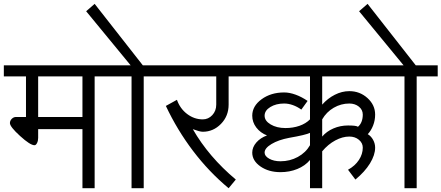

<svg xmlns="http://www.w3.org/2000/svg" viewBox="-33 -996 2336 1016"><path d="M168.9 -377H403.3V-591.8H168.9ZM-12.7 -591.8V-650.4H579.1V-591.8H467.8V0H403.3V-312.5H168.9V-266.6Q168.9 -251 163.1 -239.3Q157.2 -227.5 149.4 -227.5Q127 -227.5 73.2 -276.4Q19.5 -325.2 19.5 -344.7Q19.5 -357.4 29.3 -367.2Q39.1 -377 51.8 -377H104.5V-591.8Z M552.7 -591.8V-650.4H658.2L422.9 -936.5L467.8 -975.6L722.7 -650.4H838.9V-591.8H727.5V0H663.1V-591.8Z M812.5 -591.8V-650.4H1264.6V-591.8H1176.8V-442.4Q1176.8 -381.8 1136.2 -340.3Q1095.7 -298.8 1040 -298.8Q1032.2 -298.8 1019 -302.2Q1005.9 -305.7 987.3 -312.5Q1029.3 -239.3 1086.4 -172.4Q1143.6 -105.5 1214.8 -45.9L1176.8 0Q1072.3 -86.9 988.3 -197.8Q904.3 -308.6 844.7 -435.5L903.3 -467.8Q919.9 -420.9 957.5 -392.6Q995.1 -364.3 1040 -364.3Q1069.3 -364.3 1090.3 -386.7Q1111.3 -409.2 1111.3 -442.4V-591.8Z M1671.9 -273.4Q1695.3 -300.8 1731.4 -316.4Q1767.6 -332 1808.6 -332Q1828.1 -332 1841.8 -330.6Q1855.5 -329.1 1861.3 -325.2Q1874 -335.9 1880.4 -352.5Q1886.7 -369.1 1886.7 -389.6Q1886.7 -415 1866.2 -431.6Q1845.7 -448.2 1815.4 -448.2Q1771.5 -448.2 1732.9 -425.8Q1694.3 -403.3 1671.9 -364.3ZM1451.2 -142.6Q1501 -142.6 1543 -165.5Q1585 -188.5 1607.4 -227.5V-293Q1594.7 -287.1 1568.4 -280.8Q1542 -274.4 1497.1 -266.6Q1440.4 -255.9 1403.8 -233.9Q1367.2 -211.9 1367.2 -188.5Q1367.2 -169.9 1391.6 -156.2Q1416 -142.6 1451.2 -142.6ZM1238.3 -591.8V-650.4H2023.4V-591.8H1671.9V-442.4Q1701.2 -475.6 1738.8 -494.6Q1776.4 -513.7 1815.4 -513.7Q1871.1 -513.7 1911.6 -477.1Q1952.1 -440.4 1952.1 -389.6Q1952.1 -359.4 1941.4 -332Q1930.7 -304.7 1913.1 -286.1Q1930.7 -275.4 1941.4 -255.9Q1952.1 -236.3 1952.1 -214.8Q1952.1 -175.8 1924.8 -131.3Q1897.5 -86.9 1847.7 -45.9L1808.6 -97.7Q1845.7 -118.2 1866.2 -149.4Q1886.7 -180.7 1886.7 -214.8Q1886.7 -239.3 1866.2 -256.3Q1845.7 -273.4 1815.4 -273.4Q1779.3 -273.4 1741.2 -252.9Q1703.1 -232.4 1671.9 -195.3V0H1607.4V-149.4Q1581.1 -118.2 1540 -101.6Q1499 -85 1451.2 -85Q1388.7 -85 1345.2 -115.2Q1301.8 -145.5 1301.8 -188.5Q1301.8 -216.8 1323.2 -241.7Q1344.7 -266.6 1379.9 -279.3Q1344.7 -293 1323.2 -321.3Q1301.8 -349.6 1301.8 -383.8Q1301.8 -434.6 1351.1 -470.7Q1400.4 -506.8 1470.7 -506.8Q1499 -506.8 1531.2 -495.1Q1563.5 -483.4 1594.7 -461.9L1561.5 -416Q1540 -431.6 1516.6 -439.9Q1493.2 -448.2 1470.7 -448.2Q1427.7 -448.2 1397.5 -429.7Q1367.2 -411.1 1367.2 -383.8Q1367.2 -356.4 1399.4 -337.4Q1431.6 -318.4 1477.5 -318.4Q1517.6 -318.4 1551.3 -330.1Q1585 -341.8 1607.4 -364.3V-591.8Z M1997.1 -591.8V-650.4H2102.5L1867.2 -936.5L1912.1 -975.6L2167 -650.4H2283.2V-591.8H2171.9V0H2107.4V-591.8Z"/></svg>

Font: Lohit Devanagari
Style: Regular
Weight: 400
Version: 2.95.4